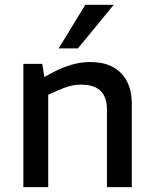

<svg xmlns="http://www.w3.org/2000/svg" viewBox="-20 -764 626 784"><path d="M75.4 0V-503.2H152.6L161 -449.5L196.4 -468.6Q234 -488.6 271.8 -499.6Q309.6 -510.6 346.9 -510.6Q406.1 -510.6 443.7 -489Q481.2 -467.3 499.7 -429.3Q518.2 -391.2 518.2 -341.1V0H416.7V-317.4Q416.7 -367 390.9 -392.7Q365.2 -418.4 310.1 -418.4Q286.7 -418.4 263.9 -412.2Q241.2 -406.1 214.8 -393.9L176.9 -377.5V0ZM219.5 -566.3 328.3 -744.3H444.3L298.1 -566.3Z"/></svg>

Font: REM Medium
Style: Regular
Weight: 500
Designer: Octavio Pardo
Foundry: Ashler Design
Version: Version 1.005;gftools[0.9.28]